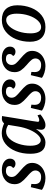

<svg xmlns="http://www.w3.org/2000/svg" viewBox="782 -1298 524 2127"><g transform="rotate(-90 1043.5 -235.0)"><path d="M3 -32 33 -155 69 -149Q67 -129 67 -113Q67 -77 86.5 -59Q106 -41 147 -41Q180 -41 199 -59Q218 -77 218 -104Q218 -127 203 -145.5Q188 -164 170 -180Q152 -196 146 -201Q108 -234 87 -264Q66 -294 66 -334Q66 -400 111 -438Q156 -476 224 -476Q281 -476 315 -450.5Q349 -425 349 -387Q349 -359 333.5 -342Q318 -325 292 -325Q276 -325 263 -332Q250 -339 245 -352Q267 -366 267 -389Q267 -431 212 -431Q183 -431 164.5 -413Q146 -395 146 -367Q146 -341 164 -320Q182 -299 217 -270Q259 -235 280.5 -207.5Q302 -180 302 -140Q302 -99 280 -65Q258 -31 219 -12Q180 7 132 7Q96 7 58.5 -5Q21 -17 3 -32Z M403 -161Q403 -249 431.5 -321Q460 -393 512 -435Q564 -477 630 -477Q683 -477 739 -451Q762 -476 790 -476Q806 -476 821 -474Q790 -281 790 -283Q757 -93 757 -77Q757 -62 776 -62Q788 -62 803.5 -68.5Q819 -75 829 -81L839 -49Q816 -29 783 -11Q750 7 721 7Q669 7 669 -41Q669 -58 677 -98Q606 7 528 7Q465 7 434 -34Q403 -75 403 -161ZM706 -301 723 -405Q686 -429 650 -429Q604 -429 568 -389.5Q532 -350 512 -287.5Q492 -225 492 -161Q492 -103 509 -74Q526 -45 554 -45Q581 -45 612 -77Q643 -109 668.5 -167.5Q694 -226 706 -301Z M881 -32 911 -155 947 -149Q945 -129 945 -113Q945 -77 964.5 -59Q984 -41 1025 -41Q1058 -41 1077 -59Q1096 -77 1096 -104Q1096 -127 1081 -145.5Q1066 -164 1048 -180Q1030 -196 1024 -201Q986 -234 965 -264Q944 -294 944 -334Q944 -400 989 -438Q1034 -476 1102 -476Q1159 -476 1193 -450.5Q1227 -425 1227 -387Q1227 -359 1211.5 -342Q1196 -325 1170 -325Q1154 -325 1141 -332Q1128 -339 1123 -352Q1145 -366 1145 -389Q1145 -431 1090 -431Q1061 -431 1042.5 -413Q1024 -395 1024 -367Q1024 -341 1042 -320Q1060 -299 1095 -270Q1137 -235 1158.5 -207.5Q1180 -180 1180 -140Q1180 -99 1158 -65Q1136 -31 1097 -12Q1058 7 1010 7Q974 7 936.5 -5Q899 -17 881 -32Z M1244 -32 1274 -155 1310 -149Q1308 -129 1308 -113Q1308 -77 1327.5 -59Q1347 -41 1388 -41Q1421 -41 1440 -59Q1459 -77 1459 -104Q1459 -127 1444 -145.5Q1429 -164 1411 -180Q1393 -196 1387 -201Q1349 -234 1328 -264Q1307 -294 1307 -334Q1307 -400 1352 -438Q1397 -476 1465 -476Q1522 -476 1556 -450.5Q1590 -425 1590 -387Q1590 -359 1574.5 -342Q1559 -325 1533 -325Q1517 -325 1504 -332Q1491 -339 1486 -352Q1508 -366 1508 -389Q1508 -431 1453 -431Q1424 -431 1405.5 -413Q1387 -395 1387 -367Q1387 -341 1405 -320Q1423 -299 1458 -270Q1500 -235 1521.5 -207.5Q1543 -180 1543 -140Q1543 -99 1521 -65Q1499 -31 1460 -12Q1421 7 1373 7Q1337 7 1299.5 -5Q1262 -17 1244 -32Z M1644 -164Q1644 -246 1672 -317Q1700 -388 1754.5 -432Q1809 -476 1885 -476Q1965 -476 2006.5 -431.5Q2048 -387 2048 -305Q2048 -223 2020 -151.5Q1992 -80 1937.5 -36.5Q1883 7 1807 7Q1727 7 1685.5 -37.5Q1644 -82 1644 -164ZM1955 -311Q1955 -366 1937.5 -397Q1920 -428 1885 -428Q1847 -428 1813 -391Q1779 -354 1758 -291.5Q1737 -229 1737 -157Q1737 -103 1754.5 -72Q1772 -41 1807 -41Q1844 -41 1878.5 -77.5Q1913 -114 1934 -176.5Q1955 -239 1955 -311Z"/></g></svg>

Font: Caladea
Style: Italic
Weight: 400
Italic angle: -9°
Designer: Carolina Giovagnoli and Andres Torresi
Foundry: Carolina Giovagnoli & Andres Torresi
Version: Version 1.001